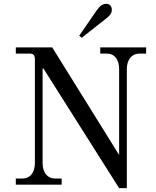

<svg xmlns="http://www.w3.org/2000/svg" viewBox="-20 -958 810 996"><path d="M391 -773 404 -762 532 -863C548 -875 560 -889 560 -907C560 -925 550 -938 532 -938C514 -938 501 -931 483 -906ZM62 0H300V-32H264C227 -32 201 -62 201 -112V-603H205L598 18H638V-600C638 -650 665 -680 702 -680H738V-712H500V-680H536C573 -680 598 -650 598 -600V-154L251 -712H62V-680H134C153 -680 160 -672 161 -653V-112C161 -62 136 -32 98 -32H62Z"/></svg>

Font: Old Standard
Style: Regular
Weight: 400
Designer: Alexey Kryukov <alexios@thessalonica.org.ru>
Version: Version 2.0